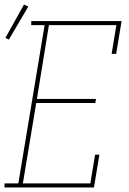

<svg xmlns="http://www.w3.org/2000/svg" viewBox="-49 -828 569 848"><path d="M-29 0V-18H32L148 -717H89V-735H488L464 -590H444L465 -717H167L114 -391H375L372 -373H111L52 -18H350L371 -145H390L366 0ZM-10 -653 -25 -661 57 -808 76 -799Z"/></svg>

Font: Iosevka Slab Thin Oblique
Style: Regular
Weight: 100
Italic angle: -9°
Monospace: yes
Designer: Belleve Invis
Foundry: Belleve Invis
Version: Version 11.1.0; ttfautohint (v1.8.3)